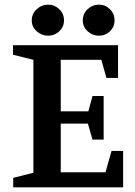

<svg xmlns="http://www.w3.org/2000/svg" viewBox="-20 -808 584 828"><path d="M37 0V-41L124 -63V-550L36 -572V-613H489V-472H439L417 -550H242V-328H361L379 -394H427V-206H379L359 -275H242V-65H435L461 -157H511V0ZM407 -654Q379 -654 358 -673Q337 -692 337 -720Q337 -749 358 -768.5Q379 -788 407 -788Q434 -788 454 -768.5Q474 -749 474 -720Q474 -692 454 -673Q434 -654 407 -654ZM188 -654Q160 -654 138.5 -673Q117 -692 117 -720Q117 -749 138.5 -768.5Q160 -788 188 -788Q215 -788 235.5 -768.5Q256 -749 256 -720Q256 -692 235.5 -673Q215 -654 188 -654Z"/></svg>

Font: Manuale SemiBold
Style: Regular
Weight: 600
Version: Version 1.002